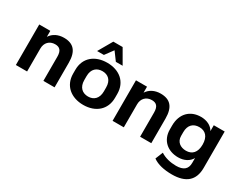

<svg xmlns="http://www.w3.org/2000/svg" viewBox="-100 -1406 2803 2212"><g transform="rotate(30 1301.5 -300.0)"><path d="M216.8 0V-305.7C216.8 -381.3 266.1 -433.6 341.8 -433.6C401.4 -433.6 433.6 -402.8 433.6 -321.8V0H582.5V-327.6C582.5 -481 518.6 -549.3 392.6 -549.3C315.4 -549.3 251.5 -517.6 214.4 -459.5V-539.1H67.4V0Z M968.3 10.7C1130.4 10.7 1246.1 -84.5 1246.1 -244.1V-295.4C1246.1 -455.6 1130.4 -549.3 968.3 -549.3C805.7 -549.3 688.5 -455.6 688.5 -295.4V-244.1C688.5 -84.5 805.7 10.7 968.3 10.7ZM887.7 -607.4 967.3 -715.3 1046.9 -607.4H1137.2L1029.3 -794.4H905.3L797.4 -607.4ZM968.3 -100.6C894 -100.6 836.9 -146.5 836.9 -244.1V-295.4C836.9 -393.1 894 -437.5 968.3 -437.5C1042 -437.5 1097.7 -393.1 1097.7 -295.4V-244.1C1097.7 -147 1042 -100.6 968.3 -100.6Z M1503.4 0V-305.7C1503.4 -381.3 1552.7 -433.6 1628.4 -433.6C1688 -433.6 1720.2 -402.8 1720.2 -321.8V0H1869.1V-327.6C1869.1 -481 1805.2 -549.3 1679.2 -549.3C1602.1 -549.3 1538.1 -517.6 1501 -459.5V-539.1H1354V0Z M2253.4 193.8C2438 193.8 2534.2 111.3 2534.2 -54.7V-539.1H2389.2V-460.9C2358.9 -517.1 2293.9 -549.3 2215.3 -549.3C2073.2 -549.3 1975.1 -455.1 1975.1 -295.4V-244.1C1975.1 -97.2 2080.6 -12.7 2216.3 -12.7C2294.9 -12.7 2360.8 -46.4 2391.1 -104V-38.6C2391.1 43.9 2342.3 83.5 2245.1 83.5C2170.4 83.5 2094.7 65.4 2039.1 28.3L1998.5 128.9C2059.1 173.8 2149.9 193.8 2253.4 193.8ZM2257.3 -124C2185.1 -124 2124.5 -164.1 2124.5 -244.1V-295.4C2124.5 -389.6 2178.2 -437.5 2257.3 -437.5C2338.9 -437.5 2389.6 -385.3 2389.6 -280.8C2389.6 -176.8 2338.9 -124 2257.3 -124Z"/></g></svg>

Font: Winston
Style: Bold
Weight: 700
Designer: Vernon Adams, Kim Jin-seong, David Berlow, Cristiano Sobral
Foundry: The Winston Project Authors
Version: Version 3.004